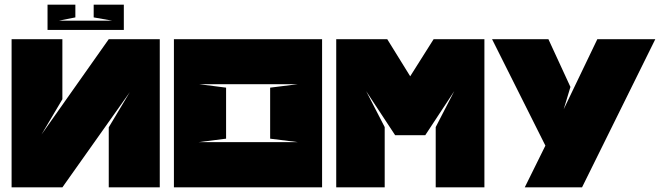

<svg xmlns="http://www.w3.org/2000/svg" viewBox="-20 -808 2846 828"><path d="M249 -380V-639H30V0H249L540 -411L449 -259V0H669V-639H449L159 -228ZM305 -733V-788H185V-679H514V-788H384V-733L463 -719H235Z M838 -445H1265L1145 -430V-210L1265 -195H836L955 -210V-430L838 -445ZM1369 0V-639H730V0H1369Z M1559 -415 1684 -225H1814L1939 -415L1859 -260V0H2069V-639H1850L1749 -479L1650 -639H1430V0H1639V-260L1559 -415Z M2806 -639H2556L2411 -337L2440 -433L2345 -639H2102L2332 -180L2243 0H2490Z"/></svg>

Font: Banana Brick
Style: Regular
Weight: 400
Designer: artmaker
Foundry: artmaker
Version: Version 4.000 2011 initial release